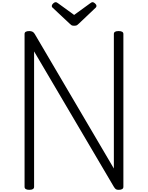

<svg xmlns="http://www.w3.org/2000/svg" viewBox="-20 -1740 1367 1774"><path d="M251 14Q207 14 207 -14V-1426Q207 -1440 218 -1446.5Q229 -1453 251 -1453Q269 -1453 281 -1446.5Q293 -1440 301 -1426L1032 -183V-1426Q1032 -1440 1043 -1446.5Q1054 -1453 1076 -1453Q1120 -1453 1120 -1426V-14Q1120 0 1109 7Q1098 14 1077 14Q1061 14 1052 9Q1043 4 1032 -14L295 -1265V-14Q295 0 284 7Q273 14 251 14ZM836 -1720Q845 -1720 858 -1708.5Q871 -1697 871 -1686Q871 -1684 870.5 -1680Q870 -1676 865 -1670L709 -1522Q702 -1516 693.5 -1509Q685 -1502 665 -1502Q646 -1502 638 -1509Q630 -1516 623 -1522L465 -1670Q459 -1676 459 -1680Q459 -1684 459 -1686Q459 -1697 471.5 -1708.5Q484 -1720 494 -1720Q500 -1720 506 -1716.5Q512 -1713 519 -1708L665 -1602L811 -1708Q819 -1713 824 -1716.5Q829 -1720 836 -1720Z"/></svg>

Font: Playwrite ID
Style: Regular
Weight: 400
Designer: Veronika Burian, José Scaglione
Foundry: TypeTogether
Version: Version 1.002